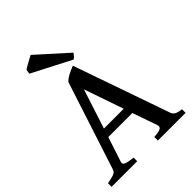

<svg xmlns="http://www.w3.org/2000/svg" viewBox="-235 -941 1055 1055"><g transform="rotate(-45 292.5 -413.5)"><path d="M180.7 -206.1 132.8 -60.1Q127.9 -45.4 144.5 -38.8Q161.1 -32.2 199.2 -27.8V0H0V-27.8Q31.7 -33.7 49.6 -39.8Q67.4 -45.9 71.8 -60.1L239.7 -575.7Q256.3 -591.8 279.1 -603Q301.8 -614.3 320.3 -621.1L516.1 -60.1Q520.5 -46.9 533 -39.1Q545.4 -31.2 575.2 -27.8V0H359.9V-27.8Q396 -29.8 409.7 -37.1Q423.3 -44.4 418.5 -60.1L367.7 -206.1ZM350.6 -256.3 271.5 -486.3 196.8 -256.3ZM373.5 -669.4Q367.7 -661.1 361.1 -653.6Q354.5 -646 347.2 -642.1L120.1 -759.3L124 -784.7Q128.9 -789.1 144.3 -797.9Q159.7 -806.6 175.5 -814.9Q191.4 -823.2 198.2 -827.1Z"/></g></svg>

Font: Namdhinggo Medium
Style: Regular
Weight: 500
Designer: Victor Gaultney
Foundry: SIL International
Version: Version 3.001